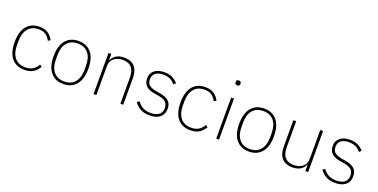

<svg xmlns="http://www.w3.org/2000/svg" viewBox="-21 -1473 4391 2233"><g transform="rotate(20 2175.0 -357.0)"><path d="M272 12Q170 12 113.5 -56Q57 -124 57 -254Q57 -385 113.5 -452.5Q170 -520 272 -520Q336 -520 378 -491.5Q420 -463 443 -415L414 -400Q392 -443 358.5 -466Q325 -489 272 -489Q186 -489 140.5 -433Q95 -377 95 -283V-225Q95 -131 140.5 -75Q186 -19 272 -19Q329 -19 365.5 -42.5Q402 -66 425 -108L451 -90Q426 -44 383 -16Q340 12 272 12Z M754 12Q654 12 596.5 -56Q539 -124 539 -254Q539 -385 596.5 -452.5Q654 -520 754 -520Q854 -520 911.5 -452.5Q969 -385 969 -254Q969 -124 911.5 -56Q854 12 754 12ZM754 -19Q839 -19 885 -74.5Q931 -130 931 -227V-281Q931 -379 885 -434Q839 -489 754 -489Q669 -489 623 -434Q577 -379 577 -281V-227Q577 -130 623 -74.5Q669 -19 754 -19Z M1126 0V-508H1161V-430H1164Q1179 -467 1216.5 -493.5Q1254 -520 1320 -520Q1404 -520 1448.5 -470.5Q1493 -421 1493 -326V0H1458V-320Q1458 -408 1420.5 -448.5Q1383 -489 1312 -489Q1283 -489 1255.5 -481Q1228 -473 1207 -457Q1186 -441 1173.5 -417Q1161 -393 1161 -361V0Z M1822 12Q1759 12 1712.5 -11Q1666 -34 1631 -83L1658 -103Q1692 -58 1730.5 -38.5Q1769 -19 1823 -19Q1891 -19 1926 -47Q1961 -75 1961 -128Q1961 -179 1931.5 -204Q1902 -229 1841 -239L1798 -246Q1764 -251 1736.5 -261Q1709 -271 1689.5 -287.5Q1670 -304 1659.5 -328Q1649 -352 1649 -386Q1649 -419 1661.5 -444Q1674 -469 1696.5 -486Q1719 -503 1749.5 -511.5Q1780 -520 1815 -520Q1879 -520 1919 -497.5Q1959 -475 1985 -445L1960 -422Q1949 -435 1935.5 -447Q1922 -459 1905 -468.5Q1888 -478 1865.5 -483.5Q1843 -489 1814 -489Q1754 -489 1718.5 -463Q1683 -437 1683 -387Q1683 -336 1713 -312.5Q1743 -289 1804 -279L1847 -272Q1918 -261 1956.5 -228.5Q1995 -196 1995 -131Q1995 -63 1949 -25.5Q1903 12 1822 12Z M2325 12Q2223 12 2166.5 -56Q2110 -124 2110 -254Q2110 -385 2166.5 -452.5Q2223 -520 2325 -520Q2389 -520 2431 -491.5Q2473 -463 2496 -415L2467 -400Q2445 -443 2411.5 -466Q2378 -489 2325 -489Q2239 -489 2193.5 -433Q2148 -377 2148 -283V-225Q2148 -131 2193.5 -75Q2239 -19 2325 -19Q2382 -19 2418.5 -42.5Q2455 -66 2478 -108L2504 -90Q2479 -44 2436 -16Q2393 12 2325 12Z M2662 -665Q2646 -665 2639 -672.5Q2632 -680 2632 -691V-700Q2632 -711 2638.5 -718.5Q2645 -726 2661 -726Q2677 -726 2684 -718.5Q2691 -711 2691 -700V-691Q2691 -680 2684.5 -672.5Q2678 -665 2662 -665ZM2644 -508H2679V0H2644Z M3051 12Q2951 12 2893.5 -56Q2836 -124 2836 -254Q2836 -385 2893.5 -452.5Q2951 -520 3051 -520Q3151 -520 3208.5 -452.5Q3266 -385 3266 -254Q3266 -124 3208.5 -56Q3151 12 3051 12ZM3051 -19Q3136 -19 3182 -74.5Q3228 -130 3228 -227V-281Q3228 -379 3182 -434Q3136 -489 3051 -489Q2966 -489 2920 -434Q2874 -379 2874 -281V-227Q2874 -130 2920 -74.5Q2966 -19 3051 -19Z M3747 -78H3743Q3736 -61 3723.5 -44.5Q3711 -28 3692.5 -15.5Q3674 -3 3648 4.5Q3622 12 3588 12Q3504 12 3459 -37.5Q3414 -87 3414 -182V-508H3449V-188Q3449 -100 3487 -59.5Q3525 -19 3596 -19Q3625 -19 3652.5 -27Q3680 -35 3701 -50.5Q3722 -66 3734.5 -90.5Q3747 -115 3747 -148V-508H3782V0H3747Z M4119 12Q4056 12 4009.5 -11Q3963 -34 3928 -83L3955 -103Q3989 -58 4027.5 -38.5Q4066 -19 4120 -19Q4188 -19 4223 -47Q4258 -75 4258 -128Q4258 -179 4228.5 -204Q4199 -229 4138 -239L4095 -246Q4061 -251 4033.5 -261Q4006 -271 3986.5 -287.5Q3967 -304 3956.5 -328Q3946 -352 3946 -386Q3946 -419 3958.5 -444Q3971 -469 3993.5 -486Q4016 -503 4046.5 -511.5Q4077 -520 4112 -520Q4176 -520 4216 -497.5Q4256 -475 4282 -445L4257 -422Q4246 -435 4232.5 -447Q4219 -459 4202 -468.5Q4185 -478 4162.5 -483.5Q4140 -489 4111 -489Q4051 -489 4015.5 -463Q3980 -437 3980 -387Q3980 -336 4010 -312.5Q4040 -289 4101 -279L4144 -272Q4215 -261 4253.5 -228.5Q4292 -196 4292 -131Q4292 -63 4246 -25.5Q4200 12 4119 12Z"/></g></svg>

Font: IBM Plex Sans Thai Looped ExtraLight
Style: Regular
Weight: 200
Designer: Mike Abbink, Paul van der Laan, Pieter van Rosmalen, Ben Mitchell, Mark Frömberg
Foundry: Bold Monday
Version: Version 1.0